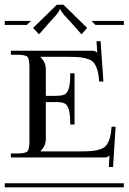

<svg xmlns="http://www.w3.org/2000/svg" viewBox="-29 -797 547 817"><path d="M209 -362.8H166V-205.1Q166 -176.8 144 -154.8V-152.8H314.9Q345.7 -152.8 364.5 -154.8Q383.3 -156.7 399.7 -162.6Q416 -168.5 424.6 -180.2Q433.1 -191.9 438.5 -210.4Q443.8 -229 445.8 -257.8H462.9L452.1 -85.9L434.1 -86.9L437 -134.8H436Q431.2 -129.9 426.3 -128.4Q421.4 -127 409.2 -127H17.1V-144H43.9Q79.1 -144 87.6 -152.8Q96.2 -161.6 96.2 -196.8V-511.2Q96.2 -546.4 87.6 -555.2Q79.1 -564 43.9 -564H17.1V-581.1H357.9Q370.1 -581.1 374.3 -579.8Q378.4 -578.6 383.8 -573.2H384.8L381.8 -621.1L398.9 -622.1L411.1 -450.2H393.1Q391.1 -479 385.7 -497.6Q380.4 -516.1 371.8 -527.8Q363.3 -539.6 346.9 -545.4Q330.6 -551.3 311.8 -553.2Q293 -555.2 262.2 -555.2H144V-553.2Q166 -531.2 166 -502.9V-389.2H209Q233.9 -389.2 245.8 -395Q257.8 -400.9 263.9 -421.4Q270 -441.9 270 -484.9H288.1V-267.1H270Q270 -310.1 263.9 -330.6Q257.8 -351.1 245.8 -356.9Q233.9 -362.8 209 -362.8ZM498 0H-8.8V-17.1H498ZM241.2 -776.9 341.8 -678.2 317.9 -650.9 280.8 -692.9Q273.4 -701.7 262.2 -713.4Q251 -725.1 245.4 -731.4Q239.7 -737.8 234.9 -744.9Q230 -752 229 -756.8H225.1Q224.1 -752 219.2 -744.9Q214.4 -737.8 209 -731.7Q203.6 -725.6 192.4 -713.4Q181.2 -701.2 173.8 -692.9L137.2 -650.9L111.8 -678.2L212.9 -776.9ZM359.9 -708H498V-690.9H377ZM-8.8 -708H103L85 -690.9H-8.8Z"/></svg>

Font: FoglihtenFr01
Style: Regular
Weight: 500
Version: Version 0.68